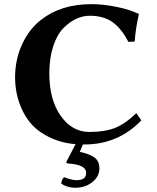

<svg xmlns="http://www.w3.org/2000/svg" viewBox="-20 -678 746 914"><path d="M300.8 100.1 294.9 94.2 339.8 8.3Q248.5 1.5 174.8 -47.9Q116.7 -86.9 84.2 -158Q51.8 -229 51.8 -310.1Q51.8 -393.1 84.5 -465.6Q117.2 -538.1 175.8 -584Q271 -658.2 414.1 -658.2Q468.3 -658.2 524.7 -647.2Q581.1 -636.2 609.9 -624.5L639.2 -612.8L641.1 -609.9Q626 -545.9 621.1 -480L590.8 -479Q558.6 -542 515.9 -572.5Q473.1 -603 407.2 -603Q374 -603 342 -588.1Q310.1 -573.2 280.5 -542.7Q251 -512.2 232.9 -456.5Q214.8 -400.9 214.8 -329.1Q214.8 -203.1 269 -126.5Q323.2 -49.8 405.8 -49.8Q477.5 -49.8 525.9 -68.4Q574.2 -86.9 628.9 -139.2L652.8 -105Q542 10.3 379.9 9.8H374.5L359.9 44.9Q402.8 53.7 428 70.6Q453.1 87.4 453.1 124Q453.1 162.1 419.4 189Q385.7 215.8 337.4 215.8Q301.8 215.8 272 196.8Q272 177.7 285.2 165.5Q322.8 179.7 343.3 179.7Q366.7 179.7 378.4 171.6Q390.1 163.6 390.1 144Q389.6 105 300.8 100.1Z"/></svg>

Font: Linux Biolinum O
Style: Bold
Weight: 700
Designer: Philipp H. Poll
Foundry: Philipp H. Poll
Version: Version 1.3.2